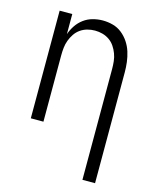

<svg xmlns="http://www.w3.org/2000/svg" viewBox="-112 -605 724 896"><g transform="rotate(15 250.0 -156.5)"><path d="M373 215V-320Q373 -339 371 -357.5Q369 -376 362.5 -393.5Q356 -411 345.5 -426.5Q335 -442 320 -452.5Q305 -463 287 -468Q269 -473 250 -473Q231 -473 213 -468Q195 -463 180 -452.5Q165 -442 154.5 -426.5Q144 -411 137.5 -393.5Q131 -376 129 -357.5Q127 -339 127 -320V0H66V-520H127V-423Q135 -446 148.5 -466Q162 -486 181.5 -500.5Q201 -515 225 -521.5Q249 -528 273 -528Q298 -528 322 -521.5Q346 -515 365.5 -499.5Q385 -484 399 -463Q413 -442 420.5 -418Q428 -394 431 -369.5Q434 -345 434 -320V215Z"/></g></svg>

Font: Iosevka Fixed SS04 Light
Style: Regular
Weight: 300
Monospace: yes
Designer: Belleve Invis
Foundry: Belleve Invis
Version: Version 32.5.0